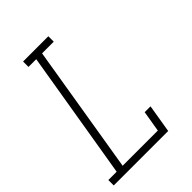

<svg xmlns="http://www.w3.org/2000/svg" viewBox="-215 -832 930 930"><g transform="rotate(-45 250.0 -367.5)"><path d="M4 0V-37H61L171 -698H118V-735H291V-698H211L102 -37H343L361 -145H401L377 0Z"/></g></svg>

Font: Iosevka Curly Slab XLtObl
Style: Regular
Weight: 200
Italic angle: -9°
Monospace: yes
Designer: Belleve Invis
Foundry: Belleve Invis
Version: Version 11.1.0; ttfautohint (v1.8.3)